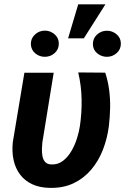

<svg xmlns="http://www.w3.org/2000/svg" viewBox="-20 -869 586 899"><path d="M94.2 -528.3H231.4L178.2 -201.2Q176.8 -188.5 176.3 -171.6Q175.8 -154.8 178.7 -138.4Q181.6 -122.1 190.9 -111.1Q200.2 -100.1 218.8 -99.1Q250.5 -97.2 274.4 -115.5Q298.3 -133.8 314.7 -162.4Q331.1 -190.9 340.8 -222.4Q350.6 -253.9 354 -278.3Q363.3 -340.3 362.1 -404.5Q360.8 -468.8 346.2 -529.8L472.7 -528.8Q485.8 -488.8 491.2 -446.8Q496.6 -404.8 495.6 -362.3Q494.6 -319.8 489.7 -278.3Q482.4 -221.2 462.2 -168.7Q441.9 -116.2 407.5 -75.2Q373 -34.2 324.5 -11Q275.9 12.2 212.4 10.7Q165 9.8 130.4 -6.6Q95.7 -22.9 74 -51.8Q52.2 -80.6 43.7 -119.1Q35.2 -157.7 40 -203.6ZM298.8 -689.5 346.2 -848.6H473.6L372.6 -689.5ZM124.5 -662.1Q124 -689 143.3 -707Q162.6 -725.1 189 -725.6Q214.4 -726.1 234.6 -709.2Q254.9 -692.4 255.4 -666Q255.9 -638.7 236.6 -621.1Q217.3 -603.5 191.4 -603Q165.5 -602.5 145.5 -618.9Q125.5 -635.3 124.5 -662.1ZM415 -661.6Q414.6 -689 433.8 -706.8Q453.1 -724.6 479.5 -725.1Q504.9 -725.6 525.1 -709Q545.4 -692.4 545.9 -666Q546.4 -638.7 527.1 -621.1Q507.8 -603.5 481.9 -603Q456.1 -602.5 435.8 -618.9Q415.5 -635.3 415 -661.6Z"/></svg>

Font: Roboto
Style: Bold Italic
Weight: 700
Italic angle: -12°
Designer: Christian Robertson
Foundry: Google
Version: Version 3.0